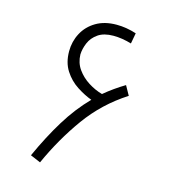

<svg xmlns="http://www.w3.org/2000/svg" viewBox="-103 -763 776 852"><g transform="rotate(15 285.5 -337.0)"><path d="M158 2 111 -18Q154 -113 201 -189.5Q248 -266 306 -325Q273 -337 237.5 -360Q202 -383 178.5 -419.5Q155 -456 155 -508Q155 -553 175.5 -591.5Q196 -630 235 -653Q274 -676 329 -676Q374 -676 420 -661L411 -612Q367 -625 328 -625Q284 -625 257.5 -606.5Q231 -588 219.5 -560.5Q208 -533 207 -507Q208 -469 228.5 -440Q249 -411 280.5 -391Q312 -371 345 -362Q388 -398 438 -428L462 -385Q356 -317 283.5 -216.5Q211 -116 158 2Z"/></g></svg>

Font: Noto Sans Arabic Light
Style: Regular
Weight: 300
Designer: Monotype Design Team, Nadine Chahine, Nizar Qandah and Khaled Hosny
Foundry: Monotype Imaging Inc.
Version: Version 2.012; ttfautohint (v1.8.4.7-5d5b)